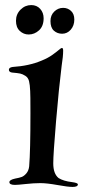

<svg xmlns="http://www.w3.org/2000/svg" viewBox="-20 -812 342 757"><path d="M224 -623Q229 -623 229 -612Q229 -590 223 -552Q212 -464 201 -334Q190 -204 190 -168Q190 -127 211 -110Q230 -98 264 -94Q287 -91 287 -85Q287 -75 266 -75Q248 -75 206.5 -82.5Q165 -90 139 -90Q113 -90 81.5 -86.5Q50 -83 39 -83Q17 -83 17 -94Q17 -103 40 -108Q57 -111 66 -114.5Q75 -118 84 -128.5Q93 -139 95 -156Q100 -216 100 -366Q100 -442 99 -453Q98 -478 94.5 -492Q91 -506 80 -513Q69 -520 59.5 -522Q50 -524 27 -526Q15 -528 15 -537Q15 -546 30 -548Q94 -552 144 -573Q169 -583 187 -596Q205 -609 213 -616Q221 -623 224 -623ZM103 -792Q125 -792 138.5 -777Q152 -762 152 -740Q152 -709 134 -692.5Q116 -676 93 -676Q73 -676 58 -690Q43 -704 43 -730Q43 -756 61 -774Q79 -792 103 -792ZM229 -781Q247 -781 260 -769Q273 -757 273 -735Q273 -711 259 -695Q245 -679 225 -679Q206 -679 192.5 -691Q179 -703 179 -729Q179 -752 194 -766.5Q209 -781 229 -781Z"/></svg>

Font: Henny Penny
Style: Regular
Weight: 400
Designer: Olga Umpeleva
Foundry: Brownfox
Version: Version 1.001